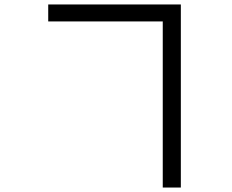

<svg xmlns="http://www.w3.org/2000/svg" viewBox="-20 -790 1040 860"><path d="M709 -694V50H790V-770H196V-694Z"/></svg>

Font: Noto Sans Mono CJK JP Regular
Style: Regular
Weight: 400
Designer: Ryoko NISHIZUKA (kana & ideographs); Paul D. Hunt (Latin, Greek & Cyrillic); Wenlong ZHANG (bopomofo); Sandoll Communica
Foundry: Adobe Systems Incorporated
Version: Version 1.004;PS 1.004;hotconv 1.0.82;makeotf.lib2.5.63406